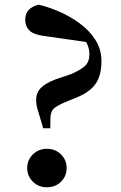

<svg xmlns="http://www.w3.org/2000/svg" viewBox="-20 -782 513 817"><path d="M179.3 14.9Q144.1 14.9 119.9 -8.8Q95.7 -32.6 95.7 -67.2Q95.7 -101.1 119.9 -124.9Q144.1 -148.8 179.3 -148.8Q215.9 -148.8 239.7 -124.9Q263.6 -101.1 263.6 -67.2Q263.6 -32.6 239.7 -8.8Q215.9 14.9 179.3 14.9ZM411.6 -521.7Q411.6 -459.4 386 -424.1Q360.4 -388.7 303.8 -366.2L255.1 -346.4Q220.3 -331.1 208.8 -319.9Q197.3 -308.7 194.7 -286.1L194 -236.1H163.9L151.7 -277.1Q143.1 -304.1 138.3 -321.8Q133.6 -339.5 133.6 -354.7Q133.6 -386.7 153.1 -407Q172.5 -427.4 218 -445L281.4 -466.2Q326.4 -485.6 343.8 -503.6Q361.1 -521.5 360.4 -554Q359.7 -586.5 340.1 -612.5Q320.6 -638.6 276.3 -667L377 -598.9L165.4 -629.3Q121.7 -635 104.5 -653.2Q87.3 -671.4 87.3 -696.9Q87.3 -724.4 102 -739.7Q116.8 -755.1 144.3 -762.2Q185.8 -752.5 232.1 -732.5Q278.4 -712.4 319.2 -682.5Q360.1 -652.6 385.8 -612.5Q411.6 -572.5 411.6 -521.7Z"/></svg>

Font: Noto Serif HK
Style: Regular
Weight: 200
Designer: Ryoko NISHIZUKA 西塚涼子 (kana & ideographs); Frank Grießhammer (Latin, Greek & Cyrillic); Wenlong ZHANG 张文龙 (bopomofo); San
Foundry: Adobe
Version: Version 2.001;hotconv 1.1.0;makeotfexe 2.6.0